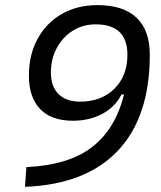

<svg xmlns="http://www.w3.org/2000/svg" viewBox="-20 -723 626 746"><path d="M77.1 2.9 82.5 -73.7Q247.6 -81.5 338.1 -151.9Q428.7 -222.2 461.9 -356H452.1Q427.2 -307.1 377.2 -280.5Q327.1 -253.9 263.2 -253.9Q179.2 -253.9 135.7 -299.6Q92.3 -345.2 92.3 -429.2Q92.3 -510.3 126 -572Q159.7 -633.8 219.7 -668.5Q279.8 -703.1 358.9 -703.1Q459 -703.1 510.5 -654.3Q562 -605.5 562 -509.8Q562 -268.6 438 -137.5Q314 -6.3 77.1 2.9ZM291.5 -328.1Q374 -328.1 424.6 -378.4Q475.1 -428.7 475.1 -510.3Q475.1 -628.4 351.6 -628.4Q302.2 -628.4 262.9 -603.8Q223.6 -579.1 200.7 -536.6Q177.7 -494.1 177.7 -440.9Q177.7 -387.2 207.3 -357.7Q236.8 -328.1 291.5 -328.1Z"/></svg>

Font: CaskaydiaCove NFP SemiLight
Style: Italic
Weight: 350
Italic angle: -10°
Designer: Aaron Bell
Foundry: Saja Typeworks
Version: Version 2111.001; VTT 6.35;Nerd Fonts 3.1.1